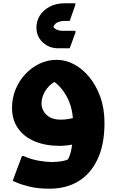

<svg xmlns="http://www.w3.org/2000/svg" viewBox="-20 -884 707 1165"><path d="M279 261Q212 261 162 249Q112 237 84.5 225Q57 213 57 213L113 63H124Q168 83 214.5 91Q261 99 292 99Q336 99 368 91.5Q400 84 427 61L379 107Q391 90 401.5 63.5Q412 37 418 -8.5Q424 -54 424 -128Q424 -174 415 -216Q406 -258 387 -294.5Q368 -331 340 -360.5Q312 -390 273 -410L361 -406Q299 -391 265.5 -347.5Q232 -304 232 -254Q232 -233 244 -210.5Q256 -188 281.5 -173Q307 -158 350 -158Q369 -158 389.5 -161Q410 -164 431 -170L437 -11Q413 -5 389 -2Q365 1 342 1Q257 1 191.5 -26Q126 -53 89.5 -105Q53 -157 53 -230Q53 -289 74.5 -341.5Q96 -394 133.5 -434Q171 -474 219.5 -497.5Q268 -521 324 -521Q377 -521 428 -494.5Q479 -468 521 -417.5Q563 -367 588.5 -296.5Q614 -226 614 -138Q614 -8 572.5 81Q531 170 456.5 215.5Q382 261 279 261ZM201 -716Q201 -757 222 -790Q243 -823 281.5 -843.5Q320 -864 373 -864H437V-854L403 -757H376Q347 -757 327 -747.5Q307 -738 297 -703L294 -739Q303 -715 320.5 -706Q338 -697 362 -697H438V-687L403 -591H332Q295 -591 265 -608Q235 -625 218 -653Q201 -681 201 -716Z"/></svg>

Font: Kufam ExtraBold
Style: Regular
Weight: 800
Designer: Wael Morcos, Artur Schmal
Foundry: Original Type
Version: Version 1.300; ttfautohint (v1.8.3)